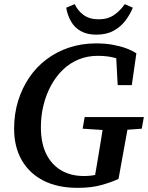

<svg xmlns="http://www.w3.org/2000/svg" viewBox="-20 -889 715 925"><path d="M48 -269Q48 -340 67 -402Q86 -464 120.5 -515Q155 -566 204 -603Q253 -640 313.5 -660Q374 -680 443 -680Q484 -680 519.5 -674Q555 -668 584.5 -657.5Q614 -647 637 -632L615 -479H547L539 -628L594 -583Q568 -601 532.5 -610.5Q497 -620 451 -620Q401 -620 358.5 -602.5Q316 -585 282.5 -552.5Q249 -520 225.5 -476.5Q202 -433 189.5 -382Q177 -331 177 -276Q177 -200 202.5 -148Q228 -96 274.5 -68.5Q321 -41 384 -41Q418 -41 445 -47.5Q472 -54 502 -64L434 -21L446 -91Q456 -149 465.5 -208Q475 -267 484 -325H605L551 -27Q514 -10 466.5 3Q419 16 354 16Q258 16 190 -18.5Q122 -53 85 -117Q48 -181 48 -269ZM378 -269 388 -325H673L663 -269L553 -261H502ZM444 -722Q400 -722 369.5 -739Q339 -756 322 -786Q305 -816 299 -852L340 -869Q354 -838 382.5 -817Q411 -796 455 -796Q499 -796 529 -816.5Q559 -837 581 -869L620 -852Q607 -820 584.5 -790Q562 -760 527.5 -741Q493 -722 444 -722Z"/></svg>

Font: Source Serif 4 SemiBold
Style: Italic
Weight: 600
Italic angle: -12°
Designer: Frank Grießhammer
Foundry: Adobe Systems Incorporated
Version: Version 4.004;hotconv 1.0.116;makeotfexe 2.5.65601